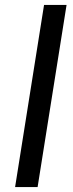

<svg xmlns="http://www.w3.org/2000/svg" viewBox="-20 -756 294 776"><path d="M41 0 158 -736H249L132 0Z"/></svg>

Font: Mulish Medium
Style: Italic
Weight: 500
Italic angle: -9°
Designer: Vernon Adams
Foundry: Vernon Adams
Version: Version 3.603; ttfautohint (v1.8.3)